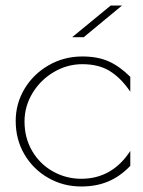

<svg xmlns="http://www.w3.org/2000/svg" viewBox="-20 -664 519 697"><path d="M37 -225Q37 -288 69 -341.5Q101 -395 156.5 -427Q212 -459 279 -459Q335 -459 375 -441Q415 -423 453 -385V-331Q420 -380 379.5 -405.5Q339 -431 279 -431Q224 -431 175.5 -402.5Q127 -374 98 -326Q69 -278 69 -223Q69 -163 97 -115.5Q125 -68 172.5 -41.5Q220 -15 275 -15Q387 -15 453 -116V-62Q417 -24 373.5 -5.5Q330 13 275 13Q210 13 155.5 -18Q101 -49 69 -103Q37 -157 37 -225ZM382 -644H423L284 -529H242Z"/></svg>

Font: Poiret One
Style: Regular
Weight: 400
Designer: Denis Masharov (denis.masharov@gmail.com), Cyreal (Charset Expansion)
Foundry: Denis Masharov
Version: Version 1.101